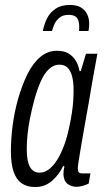

<svg xmlns="http://www.w3.org/2000/svg" viewBox="-20 -743 422 775"><path d="M122 12Q89 12 67 -3.5Q45 -19 34.5 -51Q24 -83 24 -133Q24 -183 31 -236.5Q38 -290 52 -340Q68 -397 90 -442Q112 -487 142 -512.5Q172 -538 210 -538Q239 -538 257 -527Q275 -516 286 -497.5Q297 -479 301 -456H306L327 -526H373L351 -404Q347 -378 340 -338.5Q333 -299 325 -254.5Q317 -210 310 -169Q303 -128 298.5 -99.5Q294 -71 294 -64Q294 -53 297.5 -48Q301 -43 313 -43H345L338 -2Q328 3 314.5 7Q301 11 289 11Q269 11 253 -0.5Q237 -12 236 -41Q236 -48 237 -55Q238 -62 240 -71L235 -73Q220 -40 191 -14Q162 12 122 12ZM140 -46Q160 -46 178 -60Q196 -74 211 -98Q226 -122 238.5 -155.5Q251 -189 259 -228Q266 -260 270 -286.5Q274 -313 275.5 -335.5Q277 -358 277 -378Q277 -412 271 -435Q265 -458 252.5 -470Q240 -482 219 -482Q197 -482 178 -464.5Q159 -447 144.5 -414.5Q130 -382 118 -338Q108 -300 101 -265Q94 -230 91 -199Q88 -168 88 -140Q88 -92 101 -69Q114 -46 140 -46ZM262 -723Q290 -723 306.5 -713Q323 -703 331.5 -686Q340 -669 340 -649Q340 -642 339.5 -634.5Q339 -627 337 -618H299Q301 -641 297.5 -655.5Q294 -670 284.5 -676.5Q275 -683 257 -683Q234 -683 220.5 -672Q207 -661 200 -646Q193 -631 190 -618H153Q158 -644 169.5 -668Q181 -692 204 -707.5Q227 -723 262 -723Z"/></svg>

Font: Archivo ExtraCondensed Light
Style: Italic
Weight: 300
Width: 2
Italic angle: -10°
Designer: Hector Gatti
Foundry: Omnibus-Type
Version: Version 2.001